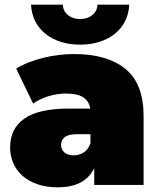

<svg xmlns="http://www.w3.org/2000/svg" viewBox="-20 -787 679 817"><path d="M365 -216H309Q273 -216 256.5 -204.5Q240 -193 240 -170Q240 -151 254 -138.5Q268 -126 294 -126Q317 -126 336.5 -138.5Q356 -151 365 -178ZM226 10Q176 10 138 -3.5Q100 -17 74.5 -40Q49 -63 36 -94Q23 -125 23 -160Q23 -240 84 -282.5Q145 -325 273 -325H364Q359 -357 334 -373Q309 -389 261 -389Q224 -389 186 -377.5Q148 -366 121 -346L49 -495Q73 -510 102.5 -521.5Q132 -533 164 -541Q196 -549 229.5 -553Q263 -557 295 -557Q436 -557 513.5 -494Q591 -431 591 -294V0H381V-72Q342 10 226 10ZM321 -597Q276 -597 238.5 -609Q201 -621 173.5 -643Q146 -665 130 -696.5Q114 -728 112 -767H247Q249 -739 269.5 -722.5Q290 -706 321 -706Q352 -706 372.5 -722.5Q393 -739 395 -767H530Q528 -728 512 -696.5Q496 -665 468.5 -643Q441 -621 403.5 -609Q366 -597 321 -597Z"/></svg>

Font: Montserrat-Alt1 Black
Style: Regular
Weight: 900
Designer: Differentunic
Foundry: Differentunic
Version: Version 7.222